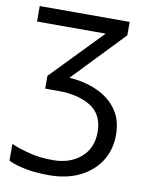

<svg xmlns="http://www.w3.org/2000/svg" viewBox="-85 -585 682 882"><g transform="rotate(10 256.0 -144.0)"><path d="M28.3 -523.4H447.8V-460.9L219.7 -222.7Q290 -218.3 348.4 -192.6Q406.7 -167 441.4 -119.4Q476.1 -71.8 476.1 -1Q476.1 68.4 442.4 121.3Q408.7 174.3 347.7 204.3Q286.6 234.4 204.6 234.4Q144 234.4 95.9 225.3Q47.9 216.3 14.6 200.2V122.1Q48.3 137.2 98.6 150.1Q148.9 163.1 209.5 163.1Q289.6 163.1 340.1 119.6Q390.6 76.2 390.6 1Q390.6 -81.1 331.8 -117.7Q272.9 -154.3 179.7 -154.3H118.7V-213.9L348.6 -451.2H28.3Z"/></g></svg>

Font: Lunasima
Style: Regular
Weight: 400
Designer: The DocRepair Project, Monotype Design Team
Foundry: Google
Version: Version 2.009